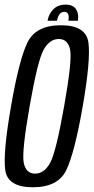

<svg xmlns="http://www.w3.org/2000/svg" viewBox="-20 -786 395 810"><path d="M118.5 4Q12.5 4 2.2 -68.2Q-8 -140.5 26.5 -337.5Q60.5 -534.5 96 -607Q131.5 -679.5 237.2 -679.5Q343 -679.5 353 -606.5Q363 -533.5 329 -337.5Q294.5 -140 259.5 -68Q224.5 4 118.5 4ZM128 -53.5Q166.5 -53.5 191.5 -99Q216.5 -144.5 250.5 -337.5Q285 -531.5 275.8 -576.5Q266.5 -621.5 228 -621.5Q189.5 -621.5 164.2 -576.5Q139 -531.5 105 -337.5Q71 -144.5 80.2 -99Q89.5 -53.5 128 -53.5ZM256.5 -766.5Q288.5 -766.5 301 -746.8Q313.5 -727 308.5 -698.5H268.5Q275 -736 251.5 -736Q227.5 -736 220.5 -698.5H180.5Q185.5 -727 205 -746.8Q224.5 -766.5 256.5 -766.5Z"/></svg>

Font: Anybody Condensed Regular
Style: Italic
Weight: 400
Width: 3
Italic angle: -10°
Designer: Tyler Finck
Foundry: Etcetera Type Company
Version: Version 1.010; ttfautohint (v1.8.3) -l 8 -r 50 -G 200 -x 14 